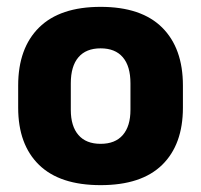

<svg xmlns="http://www.w3.org/2000/svg" viewBox="-20 -526 586 560"><path d="M273.5 14Q154.5 14 93.8 -45.2Q33 -104.5 33 -212V-276.5Q33 -385.5 94 -445.8Q155 -506 273.5 -506Q392 -506 452.8 -445.8Q513.5 -385.5 513.5 -276.5V-212Q513.5 -104.5 453 -45.2Q392.5 14 273.5 14ZM273.5 -106.5Q316 -106.5 338.2 -132.2Q360.5 -158 360.5 -205.5V-283Q360.5 -333 338.2 -359Q316 -385 273.5 -385Q231 -385 208.8 -359Q186.5 -333 186.5 -283V-205.5Q186.5 -158 208.8 -132.2Q231 -106.5 273.5 -106.5Z"/></svg>

Font: Anek Gurmukhi Medium
Style: Bold
Weight: 700
Version: Version 1.003